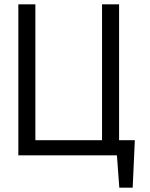

<svg xmlns="http://www.w3.org/2000/svg" viewBox="-20 -720 694 890"><path d="M65 -700V0H522L533 150H595L605 -70H532V-700H453V-70H144V-700Z"/></svg>

Font: Mint Spirit
Style: Regular
Weight: 400
Designer: HARENDAL Hirwen
Foundry: Arkandis Digital Foundry.
Version: Version 1.004;FFEdit